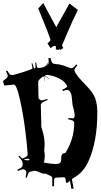

<svg xmlns="http://www.w3.org/2000/svg" viewBox="-34 -1143 659 1251"><path d="M215.3 -1087.9 247.6 -1123 332.5 -965.8 418.5 -1120.1 473.6 -1078.1Q438 -1008.3 406.5 -932.4Q375 -856.4 369.6 -847.2L378.4 -830.1L360.4 -817.9L353.5 -826.2L352.5 -817.9L329.6 -820.8Q330.6 -833 330.6 -840.8Q322.8 -844.7 319.3 -844.7Q309.6 -841.3 295.4 -829.1L275.4 -859.9Q294.4 -876.5 294.4 -881.6Q294.4 -886.7 290.8 -897Q287.1 -907.2 281 -923.3Q274.9 -939.5 271.5 -948.7ZM259.8 -12.2 252.9 -11.2Q242.2 -11.2 221.9 -21Q201.7 -30.8 191.9 -30.8L165 -24.9Q156.7 -23.4 151.9 -16.1Q147 -8.8 140.6 16.1L132.8 13.2Q137.7 -12.2 137.7 -19.5Q137.7 -26.9 131.8 -33.4Q126 -40 116.7 -40Q107.4 -40 83 -28.8L79.1 -37.1Q101.6 -47.4 107.7 -53.5Q113.8 -59.6 113.8 -67.9V-77.1Q113.8 -86.9 108.6 -95.9Q103.5 -105 85.9 -123L91.8 -128.9Q106.4 -113.3 111.8 -108.9V-109.9Q146 -122.6 146 -133.8V-138.2Q143.6 -190.9 130.4 -295.2Q117.2 -399.4 95.7 -495.6Q74.2 -591.8 56.6 -591.8H52.7Q42.5 -589.4 -7.3 -585.9L-14.2 -615.2L8.8 -633.8Q17.1 -643.1 17.1 -647.9Q17.1 -652.8 4.9 -678.2L13.7 -683.1Q23.4 -665.5 29.1 -659.7Q34.7 -653.8 44.9 -653.8Q55.2 -653.8 116.5 -673.1Q177.7 -692.4 177.7 -697.8Q177.7 -703.1 171.9 -730L176.8 -731Q185.1 -696.8 190.9 -696.8Q197.8 -699.2 197.8 -706.3Q197.8 -713.4 195.8 -734.9L201.7 -735.8Q206.1 -704.6 209.2 -702.4Q212.4 -700.2 220.2 -700.4Q228 -700.7 235.8 -701.9Q243.7 -703.1 252.9 -707Q270 -713.9 279.8 -737.8L281.7 -736.8L273.9 -716.8Q283.7 -725.6 283.7 -736.8Q283.7 -748 280.8 -763.2L294.9 -766.1Q299.8 -741.7 306.2 -734.4Q312.5 -727.1 324 -726.3Q335.4 -725.6 346.2 -723.6Q356.9 -721.7 363.8 -720.5Q370.6 -719.2 381.6 -715.3Q392.6 -711.4 395.5 -710.4Q420.9 -702.1 423.3 -700.2Q425.8 -698.2 433.8 -698.2Q441.9 -698.2 462.9 -724.1L469.7 -717.8Q450.7 -694.8 450.7 -687.3Q450.7 -679.7 460.4 -663.8Q470.2 -647.9 492.9 -622.6Q515.6 -597.2 533 -579.8Q550.3 -562.5 566.4 -540Q600.1 -493.7 600.1 -410.2Q600.1 -221.2 543.5 -94.7Q507.8 -15.6 442.9 17.1Q435.1 22 435.1 29.8L445.8 85.9L431.6 87.9L421.9 35.2L405.8 47.9H396Q393.6 16.6 388.9 14.4Q384.3 12.2 378.9 12.2L334 14.2Q318.8 14.2 318.8 28.8L317.9 70.8H306.6V18.1Q306.6 9.8 298.8 4.9L267.1 -9.8Q263.2 -12.2 259.8 -12.2ZM253.9 -166 257.8 -132.8Q257.8 -114.3 253.9 -85.9L243.7 -117.2L253.9 -82L254.9 -83Q308.6 -74.2 327.9 -74.2Q347.2 -74.2 355.5 -80.8Q363.8 -87.4 364.7 -97.2Q365.7 -106.9 365.2 -117.2Q364.7 -141.6 384.8 -145Q392.1 -145 395 -150.9Q449.7 -240.7 449.7 -342.8Q449.7 -359.9 410.6 -365.2L412.1 -374Q429.7 -372.1 437.5 -372.1Q452.6 -372.1 452.6 -388.9Q452.6 -405.8 446 -430.9Q439.5 -456.1 438.7 -460.2Q438 -464.4 436.3 -484.1Q434.6 -503.9 432.6 -518.1Q430.7 -532.2 423.1 -544.7Q415.5 -557.1 403.8 -557.1Q392.1 -557.1 376 -549.8L372.1 -559.1Q389.6 -565.9 396.5 -571.5Q403.3 -577.1 403.8 -577.1H404.8Q393.1 -612.3 347.9 -633.5Q302.7 -654.8 265.6 -654.8Q263.7 -654.8 259.8 -652.8Q259.8 -649.9 289.1 -628.9L288.1 -627Q259.8 -647.9 257.8 -647.9L254.9 -647Q253.9 -647 253.9 -642.6Q253.9 -638.2 259.8 -610.8H258.8Q251 -646 249 -646H248Q214.8 -621.6 214.8 -610.8L216.8 -506.8Q216.8 -497.1 232.4 -490.2Q234.9 -488.8 239.3 -488.8Q243.7 -488.8 273.9 -498L276.9 -491.2Q231.9 -477.1 231.9 -458L234.9 -339.8V-315.9Q256.8 -253.9 256.8 -204.1Q256.8 -185.5 253.9 -166ZM121.1 -103Q128.9 -99.1 136.7 -99.1L150.9 -98.1Q154.8 -98.1 158.7 -104Q153.8 -108.9 145 -108.9Q136.2 -108.9 121.1 -103ZM254.9 -83 253.9 -85V-85.9ZM166 -97.2 164.1 -99.1Z"/></svg>

Font: Eater
Style: Regular
Weight: 400
Version: Version 001.002